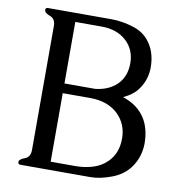

<svg xmlns="http://www.w3.org/2000/svg" viewBox="-78 -756 761 827"><g transform="rotate(10 302.5 -343.0)"><path d="M343.8 -685.5Q391.6 -685.5 443.6 -668.7Q495.6 -651.9 523.4 -603Q545.9 -564 545.9 -508.3Q544.9 -455.6 515.6 -414.6Q494.6 -383.8 450.7 -363.8Q520 -341.3 552.2 -286.1Q576.7 -242.7 576.7 -181.6Q575.7 -123.5 543.5 -78.1Q515.6 -38.6 464.8 -19.3Q414.1 0 371.6 0H65.4Q55.2 0 55.2 -10.3Q55.2 -22.5 79.6 -31.2Q104 -40 104 -71.3V-614.3Q104 -645 79.6 -653.8Q55.2 -662.6 55.2 -675.3Q55.2 -685.5 65.4 -685.5ZM191.9 -335.4V-35.6H302.2Q337.9 -35.6 374.3 -46.1Q410.6 -56.6 437 -82.5Q477.5 -122.1 477.5 -187Q477.5 -249.5 435.1 -291.5Q389.2 -335.4 312.5 -335.4ZM191.9 -377.9H326.7Q384.3 -384.3 419.4 -418Q456.1 -453.6 456.1 -512.7Q456.1 -570.3 417.5 -607.4Q376 -647 307.1 -647H191.9Z"/></g></svg>

Font: Caudex
Style: Regular
Weight: 400
Version: Version 1.04